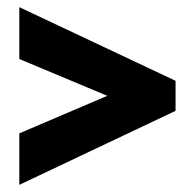

<svg xmlns="http://www.w3.org/2000/svg" viewBox="-20 -629 540 537"><path d="M34 -256 280 -361 34 -464V-609L471 -403V-319L34 -112Z"/></svg>

Font: Noto Sans ExtraCondensed Black
Style: Regular
Weight: 900
Width: 2
Designer: Monotype Design Team
Foundry: Monotype Imaging Inc.
Version: Version 2.013; ttfautohint (v1.8.4.7-5d5b)